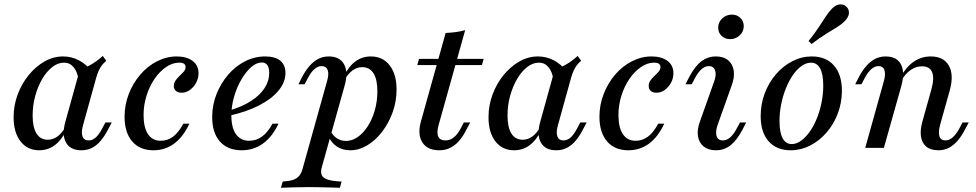

<svg xmlns="http://www.w3.org/2000/svg" viewBox="-20 -690 4555 896"><path d="M162.9 11.3Q108.1 11.3 75.8 -30.2Q43.5 -71.8 43.5 -142.7Q43.5 -198.4 62.5 -249.2Q81.5 -300 114.1 -339.9Q146.8 -379.8 187.9 -403.2Q229 -426.6 274.2 -426.6Q312.9 -426.6 346.8 -409.3Q380.6 -391.9 407.3 -358.9L346.8 -316.9Q341.1 -355.6 323.4 -376.6Q305.6 -397.6 279 -397.6Q250 -397.6 223.8 -377Q197.6 -356.5 177 -321.4Q156.5 -286.3 144.4 -242.3Q132.3 -198.4 132.3 -150.8Q132.3 -96 150.4 -66.9Q168.5 -37.9 203.2 -37.9Q227.4 -37.9 248.4 -53.2Q269.4 -68.5 286.3 -99.2L288.7 -80.6Q266.9 -35.5 235.1 -12.1Q203.2 11.3 162.9 11.3ZM359.7 11.3Q308.1 11.3 287.9 -25Q267.7 -61.3 285.5 -123.4L352.4 -364.5Q382.3 -375 409.7 -391.5Q437.1 -408.1 459.7 -429L475.8 -406.5Q462.9 -395.2 454.8 -384.3Q446.8 -373.4 440.7 -360.1Q434.7 -346.8 429 -327.4L367.7 -106.5Q358.1 -72.6 364.9 -53.6Q371.8 -34.7 393.5 -34.7Q406.5 -34.7 418.1 -41.9Q429.8 -49.2 439.1 -61.7Q448.4 -74.2 456.5 -89.5L471.8 -118.5H501.6L480.6 -79Q466.9 -53.2 449.6 -32.7Q432.3 -12.1 410.1 -0.4Q387.9 11.3 359.7 11.3Z M696 11.3Q632.3 11.3 596.8 -30.2Q561.3 -71.8 561.3 -145.2Q561.3 -200.8 581 -251.6Q600.8 -302.4 634.7 -341.9Q668.5 -381.5 712.9 -404Q757.3 -426.6 804.8 -426.6Q851.6 -426.6 879 -405.6Q906.5 -384.7 906.5 -348.4Q906.5 -324.2 895.2 -303.6Q883.9 -283.1 866.1 -270.2Q848.4 -257.3 827.4 -257.3Q810.5 -257.3 800.8 -265.7Q791.1 -274.2 791.1 -288.7Q791.1 -302.4 799.2 -314.1Q807.3 -325.8 818.1 -335.9Q829 -346 837.5 -355.6Q846 -365.3 846 -377.4Q846 -397.6 816.1 -397.6Q784.7 -397.6 754.8 -377Q725 -356.5 701.2 -321.8Q677.4 -287.1 663.7 -243.1Q650 -199.2 650 -153.2Q650 -95.2 670.6 -64.1Q691.1 -33.1 729.8 -33.1Q762.1 -33.1 787.9 -52.4Q813.7 -71.8 835.5 -112.9H863.7Q835.5 -51.6 793.1 -20.2Q750.8 11.3 696 11.3Z M1108.1 11.3Q1042.7 11.3 1006.5 -29.4Q970.2 -70.2 970.2 -143.5Q970.2 -200 990.3 -250.8Q1010.5 -301.6 1044.8 -341.5Q1079 -381.5 1123.8 -404Q1168.5 -426.6 1217.7 -426.6Q1263.7 -426.6 1287.9 -406.9Q1312.1 -387.1 1312.1 -349.2Q1312.1 -306.5 1279.8 -267.3Q1247.6 -228.2 1188.7 -198Q1129.8 -167.7 1049.2 -150L1050 -174.2Q1109.7 -191.9 1151.2 -218.5Q1192.7 -245.2 1214.5 -278.6Q1236.3 -312.1 1236.3 -350Q1236.3 -374.2 1227.4 -386.3Q1218.5 -398.4 1201.6 -398.4Q1176.6 -398.4 1151.6 -376.2Q1126.6 -354 1105.6 -317.7Q1084.7 -281.5 1072.2 -237.9Q1059.7 -194.4 1059.7 -150.8Q1059.7 -93.5 1081.5 -63.3Q1103.2 -33.1 1142.7 -33.1Q1175.8 -33.1 1202.8 -52.8Q1229.8 -72.6 1251.6 -112.9H1279.8Q1250.8 -51.6 1207.3 -20.2Q1163.7 11.3 1108.1 11.3Z M1291.1 186.3 1299.2 157.3Q1328.2 155.6 1346.8 149.6Q1365.3 143.5 1376.2 130.6Q1387.1 117.7 1392.7 95.2L1505.6 -308.9Q1516.1 -344.4 1509.3 -362.9Q1502.4 -381.5 1480.6 -381.5Q1463.7 -381.5 1447.6 -367.7Q1431.5 -354 1416.9 -325.8L1401.6 -296.8H1372.6L1390.3 -331.5Q1405.6 -360.5 1423.8 -381.5Q1441.9 -402.4 1464.1 -414.5Q1486.3 -426.6 1514.5 -426.6Q1565.3 -426.6 1585.5 -390.3Q1605.6 -354 1588.7 -291.9L1481.5 91.1Q1475 114.5 1481.9 128.2Q1488.7 141.9 1511.3 148.8Q1533.9 155.6 1574.2 157.3L1566.1 186.3Q1551.6 185.5 1528.2 185.1Q1504.8 184.7 1477.8 183.9Q1450.8 183.1 1424.2 183.1Q1383.9 183.1 1347.6 184.3Q1311.3 185.5 1291.1 186.3ZM1614.5 11.3Q1578.2 11.3 1551.6 -6.5Q1525 -24.2 1514.5 -53.2L1523.4 -77.4Q1534.7 -55.6 1553.2 -44Q1571.8 -32.3 1594.4 -32.3Q1624.2 -32.3 1650.4 -51.2Q1676.6 -70.2 1697.2 -102.4Q1717.7 -134.7 1729.4 -176.6Q1741.1 -218.5 1741.1 -264.5Q1741.1 -319.4 1723 -348Q1704.8 -376.6 1670.2 -376.6Q1646 -376.6 1624.6 -360.9Q1603.2 -345.2 1587.1 -316.1L1585.5 -334.7Q1606.5 -379.8 1638.3 -403.2Q1670.2 -426.6 1710.5 -426.6Q1766.1 -426.6 1798.4 -385.1Q1830.6 -343.5 1830.6 -271.8Q1830.6 -216.9 1812.5 -166.5Q1794.4 -116.1 1763.7 -75.8Q1733.1 -35.5 1694.4 -12.1Q1655.6 11.3 1614.5 11.3Z M2029.8 11.3Q1974.2 11.3 1950.8 -25.8Q1927.4 -62.9 1944.4 -123.4L2059.7 -536.3Q2083.9 -537.1 2106.9 -540.3Q2129.8 -543.5 2150.8 -549.2L2026.6 -105.6Q2016.9 -70.2 2025.4 -52.4Q2033.9 -34.7 2058.9 -34.7Q2079.8 -34.7 2097.2 -48.4Q2114.5 -62.1 2129.8 -90.3L2144.4 -118.5H2174.2L2150 -72.6Q2137.1 -49.2 2120.2 -30.2Q2103.2 -11.3 2081 0Q2058.9 11.3 2029.8 11.3ZM1927.4 -386.3 1935.5 -415.3H2237.1L2229 -386.3Z M2379 11.3Q2324.2 11.3 2291.9 -30.2Q2259.7 -71.8 2259.7 -142.7Q2259.7 -198.4 2278.6 -249.2Q2297.6 -300 2330.2 -339.9Q2362.9 -379.8 2404 -403.2Q2445.2 -426.6 2490.3 -426.6Q2529 -426.6 2562.9 -409.3Q2596.8 -391.9 2623.4 -358.9L2562.9 -316.9Q2557.3 -355.6 2539.5 -376.6Q2521.8 -397.6 2495.2 -397.6Q2466.1 -397.6 2439.9 -377Q2413.7 -356.5 2393.1 -321.4Q2372.6 -286.3 2360.5 -242.3Q2348.4 -198.4 2348.4 -150.8Q2348.4 -96 2366.5 -66.9Q2384.7 -37.9 2419.4 -37.9Q2443.5 -37.9 2464.5 -53.2Q2485.5 -68.5 2502.4 -99.2L2504.8 -80.6Q2483.1 -35.5 2451.2 -12.1Q2419.4 11.3 2379 11.3ZM2575.8 11.3Q2524.2 11.3 2504 -25Q2483.9 -61.3 2501.6 -123.4L2568.5 -364.5Q2598.4 -375 2625.8 -391.5Q2653.2 -408.1 2675.8 -429L2691.9 -406.5Q2679 -395.2 2671 -384.3Q2662.9 -373.4 2656.9 -360.1Q2650.8 -346.8 2645.2 -327.4L2583.9 -106.5Q2574.2 -72.6 2581 -53.6Q2587.9 -34.7 2609.7 -34.7Q2622.6 -34.7 2634.3 -41.9Q2646 -49.2 2655.2 -61.7Q2664.5 -74.2 2672.6 -89.5L2687.9 -118.5H2717.7L2696.8 -79Q2683.1 -53.2 2665.7 -32.7Q2648.4 -12.1 2626.2 -0.4Q2604 11.3 2575.8 11.3Z M2912.1 11.3Q2848.4 11.3 2812.9 -30.2Q2777.4 -71.8 2777.4 -145.2Q2777.4 -200.8 2797.2 -251.6Q2816.9 -302.4 2850.8 -341.9Q2884.7 -381.5 2929 -404Q2973.4 -426.6 3021 -426.6Q3067.7 -426.6 3095.2 -405.6Q3122.6 -384.7 3122.6 -348.4Q3122.6 -324.2 3111.3 -303.6Q3100 -283.1 3082.3 -270.2Q3064.5 -257.3 3043.5 -257.3Q3026.6 -257.3 3016.9 -265.7Q3007.3 -274.2 3007.3 -288.7Q3007.3 -302.4 3015.3 -314.1Q3023.4 -325.8 3034.3 -335.9Q3045.2 -346 3053.6 -355.6Q3062.1 -365.3 3062.1 -377.4Q3062.1 -397.6 3032.3 -397.6Q3000.8 -397.6 2971 -377Q2941.1 -356.5 2917.3 -321.8Q2893.5 -287.1 2879.8 -243.1Q2866.1 -199.2 2866.1 -153.2Q2866.1 -95.2 2886.7 -64.1Q2907.3 -33.1 2946 -33.1Q2978.2 -33.1 3004 -52.4Q3029.8 -71.8 3051.6 -112.9H3079.8Q3051.6 -51.6 3009.3 -20.2Q2966.9 11.3 2912.1 11.3Z M3321 11.3Q3285.5 11.3 3263.7 -6.5Q3241.9 -24.2 3237.1 -54.8Q3232.3 -85.5 3246.8 -124.2L3312.1 -308.1Q3324.2 -340.3 3317.3 -360.9Q3310.5 -381.5 3287.9 -381.5Q3270.2 -381.5 3254 -367.3Q3237.9 -353.2 3223.4 -325.8L3208.1 -296.8H3179L3196.8 -331.5Q3223.4 -381.5 3253.2 -404Q3283.1 -426.6 3321 -426.6Q3356.5 -426.6 3377.8 -408.9Q3399.2 -391.1 3404 -360.5Q3408.9 -329.8 3394.4 -291.1L3329 -107.3Q3317.7 -75 3324.2 -54.8Q3330.6 -34.7 3353.2 -34.7Q3388.7 -34.7 3417.7 -89.5L3433.1 -118.5H3462.1L3444.4 -83.9Q3417.7 -33.9 3388.3 -11.3Q3358.9 11.3 3321 11.3ZM3387.1 -507.3Q3362.9 -507.3 3347.2 -522.6Q3331.5 -537.9 3331.5 -561.3Q3331.5 -586.3 3350.4 -604Q3369.4 -621.8 3395.2 -621.8Q3419.4 -621.8 3435.1 -606.5Q3450.8 -591.1 3450.8 -567.7Q3450.8 -542.7 3431.9 -525Q3412.9 -507.3 3387.1 -507.3Z M3670.2 11.3Q3604 11.3 3566.9 -30.6Q3529.8 -72.6 3529.8 -148.4Q3529.8 -204 3548.8 -254.4Q3567.7 -304.8 3601.2 -343.5Q3634.7 -382.3 3677.8 -404.4Q3721 -426.6 3768.5 -426.6Q3834.7 -426.6 3871.8 -384.3Q3908.9 -341.9 3908.9 -266.9Q3908.9 -211.3 3889.9 -160.9Q3871 -110.5 3837.5 -71.8Q3804 -33.1 3760.9 -10.9Q3717.7 11.3 3670.2 11.3ZM3675 -17.7Q3696.8 -17.7 3718.1 -33.1Q3739.5 -48.4 3758.5 -75Q3777.4 -101.6 3791.5 -136.3Q3805.6 -171 3813.7 -210.5Q3821.8 -250 3821.8 -290.3Q3821.8 -343.5 3807.3 -370.6Q3792.7 -397.6 3764.5 -397.6Q3742.7 -397.6 3721 -382.3Q3699.2 -366.9 3680.6 -340.3Q3662.1 -313.7 3648 -279Q3633.9 -244.4 3625.8 -204.8Q3617.7 -165.3 3617.7 -125Q3617.7 -71.8 3632.3 -44.8Q3646.8 -17.7 3675 -17.7ZM3767.7 -484.7 3753.2 -498.4Q3783.1 -535.5 3801.6 -564.1Q3820.2 -592.7 3834.3 -614.1Q3848.4 -635.5 3862.9 -650Q3879.8 -667.7 3899.2 -669.4Q3918.5 -671 3931.5 -657.3Q3943.5 -644.4 3941.5 -626.6Q3939.5 -608.9 3921 -590.3Q3906.5 -575.8 3884.7 -562.5Q3862.9 -549.2 3834.3 -531.5Q3805.6 -513.7 3767.7 -484.7Z M4358.9 11.3Q4323.4 11.3 4302.8 -5.6Q4282.3 -22.6 4277.8 -53.2Q4273.4 -83.9 4284.7 -123.4L4326.6 -273.4Q4341.1 -325.8 4329.8 -353.2Q4318.5 -380.6 4282.3 -380.6Q4254.8 -380.6 4230.2 -363.7Q4205.6 -346.8 4185.5 -312.9L4182.3 -330.6Q4209.7 -379 4245.2 -402.8Q4280.6 -426.6 4323.4 -426.6Q4383.9 -426.6 4408.1 -383.5Q4432.3 -340.3 4412.1 -267.7L4366.9 -106.5Q4358.1 -72.6 4364.1 -53.6Q4370.2 -34.7 4391.9 -34.7Q4409.7 -34.7 4425.8 -48.8Q4441.9 -62.9 4456.5 -89.5L4471.8 -118.5H4500.8L4482.3 -83.9Q4467.7 -55.6 4449.6 -34.3Q4431.5 -12.9 4409.3 -0.8Q4387.1 11.3 4358.9 11.3ZM4017.7 0 4104 -308.9Q4113.7 -341.9 4107.7 -361.7Q4101.6 -381.5 4079 -381.5Q4062.1 -381.5 4046 -367.3Q4029.8 -353.2 4015.3 -325.8L4000 -296.8H3971L3988.7 -331.5Q4004 -360.5 4022.2 -381.5Q4040.3 -402.4 4062.5 -414.5Q4084.7 -426.6 4112.9 -426.6Q4148.4 -426.6 4168.5 -409.7Q4188.7 -392.7 4193.1 -362.1Q4197.6 -331.5 4187.1 -291.9L4104.8 0Z"/></svg>

Font: Playfair 5pt SemiExpanded Light Medium
Style: Italic
Weight: 500
Italic angle: -15.6°
Version: Version 2.001;gftools[0.9.30]